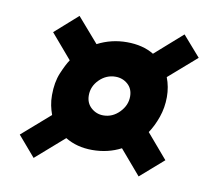

<svg xmlns="http://www.w3.org/2000/svg" viewBox="-58 -578 667 587"><g transform="rotate(10 275.5 -284.0)"><path d="M81 -58 27 -121 114 -197Q109 -210.5 106 -225.2Q103 -240 103 -257Q103 -297 115.2 -326.2Q127.5 -355.5 138 -371L73 -447L144 -510L210 -434Q252.5 -456 301 -456Q350.5 -456 385 -435L470 -510L525 -447L439 -372Q450 -343.5 450 -312Q450 -279 439.5 -249Q429 -219 414 -197L479 -121L407 -58L342 -134Q301.5 -113 253 -113Q205 -113 169 -135ZM268 -223Q296.5 -223 317.8 -244.8Q339 -266.5 339 -294Q339 -318 323 -332Q307 -346 285 -346Q256.5 -346 235.2 -325Q214 -304 214 -276Q214 -252 230.2 -237.5Q246.5 -223 268 -223Z"/></g></svg>

Font: Mohave
Style: Bold Italic
Weight: 700
Italic angle: -8°
Designer: Gumpita Rahayu
Foundry: Tokotype
Version: Version 2.003; ttfautohint (v1.8.3)